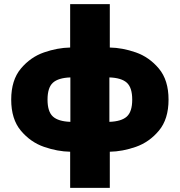

<svg xmlns="http://www.w3.org/2000/svg" viewBox="-20 -725 867 925"><path d="M318 6Q257 5 192 -17.5Q127 -40 80.5 -95.5Q34 -151 34 -245Q34 -339 80.5 -394.5Q127 -450 192 -472.5Q257 -495 318 -496V-705H509V-496Q570 -495 634.5 -472.5Q699 -450 745.5 -394.5Q792 -339 792 -245Q792 -151 745.5 -95.5Q699 -40 634.5 -17.5Q570 5 509 6V180H318ZM319 -352Q261 -350 235 -326.5Q209 -303 209 -245Q209 -187 235 -163.5Q261 -140 319 -138ZM617 -245Q617 -303 591 -326.5Q565 -350 507 -352V-138Q565 -140 591 -163.5Q617 -187 617 -245Z"/></svg>

Font: Nunito Sans Heavy
Style: Regular
Weight: 400
Designer: Vernon Adams
Foundry: Vernon Adams
Version: Version 2.500